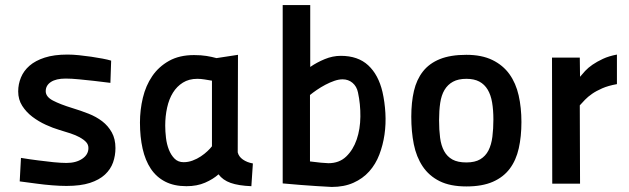

<svg xmlns="http://www.w3.org/2000/svg" viewBox="-20 -727 2489 760"><path d="M417 -399Q384 -403 351 -407Q323 -410 293 -413Q263 -416 240 -416Q202 -416 181.5 -402.5Q161 -389 161 -366Q161 -344 189.5 -329Q218 -314 267 -299Q300 -289 330.5 -277Q361 -265 384.5 -247Q408 -229 422.5 -203Q437 -177 437 -141Q437 -111 427.5 -84Q418 -57 395.5 -36Q373 -15 336 -3Q299 9 243 9Q218 9 186.5 6.5Q155 4 126 0Q93 -4 58 -9L63 -102Q99 -96 132 -92Q161 -88 191.5 -85Q222 -82 243 -82Q281 -82 305.5 -98.5Q330 -115 330 -141Q330 -155 320.5 -165Q311 -175 295.5 -183.5Q280 -192 259 -199Q238 -206 214 -213Q190 -220 161.5 -233Q133 -246 108.5 -264.5Q84 -283 68 -308Q52 -333 52 -365Q52 -394 63 -420.5Q74 -447 97 -467Q120 -487 157 -499Q194 -511 247 -511Q268 -511 292.5 -508.5Q317 -506 341 -502.5Q365 -499 386 -495Q407 -491 420 -487Z M921 -124Q925 -107 941.5 -95.5Q958 -84 981 -80L975 10Q924 8 893 -3Q862 -14 845 -37Q824 -18 792 -4Q760 10 718 10Q669 10 634 -8Q599 -26 577 -59Q555 -92 544.5 -138.5Q534 -185 534 -242Q534 -292 545.5 -340Q557 -388 582.5 -425.5Q608 -463 649 -486Q690 -509 748 -509Q776 -509 797.5 -505.5Q819 -502 837 -497L922 -510ZM707 -85Q725 -85 742.5 -91.5Q760 -98 775 -108Q790 -118 801.5 -129Q813 -140 819 -148V-408H817Q805 -410 790 -412.5Q775 -415 761 -415Q728 -415 704 -400Q680 -385 664.5 -360Q649 -335 641.5 -301Q634 -267 634 -230Q634 -207 637 -181.5Q640 -156 648.5 -134.5Q657 -113 671 -99Q685 -85 707 -85Z M1208 -462Q1234 -480 1265.5 -493Q1297 -506 1329 -506Q1397 -506 1437.5 -468.5Q1478 -431 1494 -363Q1503 -323 1505.5 -279.5Q1508 -236 1502 -194.5Q1496 -153 1481.5 -115Q1467 -77 1441.5 -48.5Q1416 -20 1379 -3.5Q1342 13 1293 13Q1266 12 1232 9.5Q1198 7 1169 5Q1134 2 1099 -1V-707H1208ZM1336 -413Q1321 -413 1303.5 -407Q1286 -401 1268 -391.5Q1250 -382 1234 -371Q1218 -360 1207 -351V-88Q1229 -85 1250.5 -83Q1272 -81 1280 -81Q1323 -81 1350.5 -107.5Q1378 -134 1392 -175Q1406 -216 1406.5 -265.5Q1407 -315 1397 -361Q1392 -385 1375.5 -399Q1359 -413 1336 -413Z M1826 -510Q1887 -510 1929 -489.5Q1971 -469 1996.5 -433.5Q2022 -398 2033 -349.5Q2044 -301 2044 -244Q2044 -187 2033.5 -140Q2023 -93 1998 -59.5Q1973 -26 1931 -7.5Q1889 11 1826 11Q1762 11 1720 -10Q1678 -31 1653 -68.5Q1628 -106 1618 -156Q1608 -206 1608 -265Q1608 -322 1618.5 -367Q1629 -412 1654 -444Q1679 -476 1721 -493Q1763 -510 1826 -510ZM1826 -84Q1860 -84 1881 -96.5Q1902 -109 1913.5 -131.5Q1925 -154 1929 -185.5Q1933 -217 1933 -254Q1933 -291 1928 -321Q1923 -351 1910.5 -372Q1898 -393 1877.5 -404Q1857 -415 1826 -415Q1794 -415 1773 -403.5Q1752 -392 1739.5 -371Q1727 -350 1722.5 -319.5Q1718 -289 1718 -251Q1718 -213 1722 -182Q1726 -151 1738 -129Q1750 -107 1771 -95.5Q1792 -84 1826 -84Z M2165 -499H2275L2276 -423Q2284 -433 2296 -446Q2308 -459 2325.5 -471Q2343 -483 2366.5 -494Q2390 -505 2422 -511V-394Q2388 -388 2364 -377.5Q2340 -367 2323.5 -355.5Q2307 -344 2295.5 -332Q2284 -320 2275 -310L2276 0H2166Z"/></svg>

Font: Panefresco 750wt
Style: Regular
Weight: 750
Foundry: Campivisivi & Chank Co
Version: Version 1.000